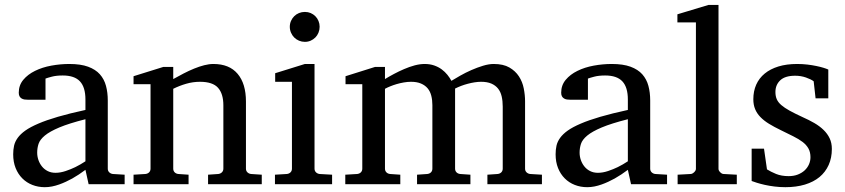

<svg xmlns="http://www.w3.org/2000/svg" viewBox="-20 -757 3473 789"><path d="M331.1 -267.1Q263.7 -250 224.1 -233.4Q184.6 -216.8 164.3 -200Q144 -183.1 138.4 -165.8Q132.8 -148.4 132.8 -129.9Q132.8 -114.3 137.9 -99.4Q143.1 -84.5 152.6 -72.8Q162.1 -61 176 -54Q189.9 -46.9 208 -46.9Q228 -46.9 249.8 -54.2Q271.5 -61.5 289.6 -70.3Q310.5 -80.6 331.1 -94.2ZM344.2 0 331.1 -59.1Q304.7 -39.1 276.9 -23.4Q264.6 -16.6 251 -10.3Q237.3 -3.9 222.9 1.2Q208.5 6.3 193.6 9.3Q178.7 12.2 164.1 12.2Q136.7 12.2 113 2.9Q89.4 -6.3 71.8 -23.9Q54.2 -41.5 44.2 -66.4Q34.2 -91.3 34.2 -123Q34.2 -141.6 37.8 -158.2Q41.5 -174.8 52.7 -190.4Q64 -206.1 84.2 -220.5Q104.5 -234.9 137.5 -249Q170.4 -263.2 218 -277.1Q265.6 -291 331.1 -305.2V-348.1Q331.1 -398.4 308.6 -422.6Q286.1 -446.8 237.8 -446.8Q211.4 -446.8 192.9 -441.9Q174.3 -437 167 -434.1V-347.2H94.2Q87.4 -347.2 80.8 -348.1Q74.2 -349.1 68.8 -352.3Q63.5 -355.5 60.3 -361.1Q57.1 -366.7 57.1 -376Q57.1 -406.7 75.7 -429Q94.2 -451.2 124 -465.8Q153.8 -480.5 190.9 -487.3Q228 -494.1 265.1 -494.1Q311.5 -494.1 342 -482.9Q372.6 -471.7 390.4 -451.7Q408.2 -431.6 415.5 -404.3Q422.9 -377 422.9 -344.2V-64Q422.9 -54.7 429 -48.8Q435.1 -43 443.8 -42L492.2 -39.1V0Z M835 0V-39.1L877 -42Q885.7 -43 891.8 -48.8Q897.9 -54.7 897.9 -64V-324.2Q897.9 -371.6 876 -396.2Q854 -420.9 801.8 -420.9Q772.9 -420.9 745.1 -412.8Q717.3 -404.8 691.9 -392.1V-64Q691.9 -54.7 697.8 -48.8Q703.6 -43 712.9 -42L754.9 -39.1V0H528.8V-39.1L577.6 -42Q586.9 -43 592.8 -48.8Q598.6 -54.7 598.6 -64V-411.1H528.8V-443.8L650.9 -481.9H691.9V-432.1Q712.9 -443.8 734.6 -455.1Q756.3 -466.3 777.8 -475.1Q799.3 -483.9 819.3 -489Q839.4 -494.1 856.9 -494.1Q922.4 -494.1 956.5 -453.6Q990.7 -413.1 990.7 -339.8V-64Q990.7 -54.7 996.8 -48.8Q1002.9 -43 1011.7 -42L1055.7 -39.1V0Z M1109.9 0V-39.1L1158.7 -42Q1168 -43 1173.8 -48.8Q1179.7 -54.7 1179.7 -64V-420.9H1110.8V-456.1L1232.9 -494.1H1272.5V-64Q1272.5 -54.7 1278.6 -48.8Q1284.7 -43 1293.5 -42L1344.7 -39.1V0ZM1293.5 -647Q1293.5 -634.3 1288.8 -622.8Q1284.2 -611.3 1275.9 -603Q1267.6 -594.7 1256.6 -589.8Q1245.6 -585 1232.9 -585Q1220.2 -585 1208.7 -589.8Q1197.3 -594.7 1189 -603Q1180.7 -611.3 1175.8 -622.8Q1170.9 -634.3 1170.9 -647Q1170.9 -659.7 1175.8 -670.9Q1180.7 -682.1 1189 -690.4Q1197.3 -698.7 1208.7 -703.4Q1220.2 -708 1232.9 -708Q1245.6 -708 1256.6 -703.4Q1267.6 -698.7 1275.9 -690.4Q1284.2 -682.1 1288.8 -670.9Q1293.5 -659.7 1293.5 -647Z M1982.9 0V-39.1L2024.9 -42Q2034.2 -43 2040 -48.8Q2045.9 -54.7 2045.9 -64V-318.8Q2045.9 -342.3 2041.5 -361.1Q2037.1 -379.9 2026.6 -393.1Q2016.1 -406.2 1999 -413.6Q1981.9 -420.9 1957 -420.9Q1944.3 -420.9 1930.4 -418.7Q1916.5 -416.5 1902.6 -412.8Q1888.7 -409.2 1875.2 -404.1Q1861.8 -398.9 1850.1 -393.1V-64Q1850.1 -54.7 1856 -48.8Q1861.8 -43 1871.1 -42L1913.1 -39.1V0H1693.8V-39.1L1735.8 -42Q1745.1 -43 1751 -48.8Q1756.8 -54.7 1756.8 -64V-325.2Q1756.8 -346.2 1752.2 -364Q1747.6 -381.8 1737.1 -394.3Q1726.6 -406.7 1709.7 -413.8Q1692.9 -420.9 1668.9 -420.9Q1654.8 -420.9 1639.4 -418.2Q1624 -415.5 1609.9 -411.4Q1595.7 -407.2 1583.3 -402.1Q1570.8 -397 1562 -392.1V-64Q1562 -54.7 1567.9 -48.8Q1573.7 -43 1583 -42L1625 -39.1V0H1398.9V-39.1L1447.8 -42Q1457 -43 1462.9 -48.8Q1468.8 -54.7 1468.8 -64V-411.1H1399.9V-443.8L1521 -481.9H1562V-432.1Q1578.6 -442.4 1598.9 -453.1Q1619.1 -463.9 1640.6 -473.1Q1662.1 -482.4 1683.8 -488.3Q1705.6 -494.1 1725.1 -494.1Q1746.6 -494.1 1764.2 -488Q1781.7 -481.9 1795.2 -471.9Q1808.6 -461.9 1818.6 -449.5Q1828.6 -437 1835 -424.8Q1850.1 -434.1 1871.6 -446.3Q1893.1 -458.5 1917 -469Q1940.9 -479.5 1964.8 -486.8Q1988.8 -494.1 2008.8 -494.1Q2048.3 -494.1 2073.2 -479.7Q2098.1 -465.3 2112.5 -443.1Q2127 -420.9 2132.3 -393.6Q2137.7 -366.2 2137.7 -340.8V-64Q2137.7 -54.7 2143.8 -48.8Q2149.9 -43 2158.7 -42L2207 -39.1V0Z M2560.1 -267.1Q2492.7 -250 2453.1 -233.4Q2413.6 -216.8 2393.3 -200Q2373 -183.1 2367.4 -165.8Q2361.8 -148.4 2361.8 -129.9Q2361.8 -114.3 2366.9 -99.4Q2372.1 -84.5 2381.6 -72.8Q2391.1 -61 2405 -54Q2418.9 -46.9 2437 -46.9Q2457 -46.9 2478.8 -54.2Q2500.5 -61.5 2518.6 -70.3Q2539.6 -80.6 2560.1 -94.2ZM2573.2 0 2560.1 -59.1Q2533.7 -39.1 2505.9 -23.4Q2493.7 -16.6 2480 -10.3Q2466.3 -3.9 2451.9 1.2Q2437.5 6.3 2422.6 9.3Q2407.7 12.2 2393.1 12.2Q2365.7 12.2 2342 2.9Q2318.4 -6.3 2300.8 -23.9Q2283.2 -41.5 2273.2 -66.4Q2263.2 -91.3 2263.2 -123Q2263.2 -141.6 2266.8 -158.2Q2270.5 -174.8 2281.7 -190.4Q2293 -206.1 2313.2 -220.5Q2333.5 -234.9 2366.5 -249Q2399.4 -263.2 2447 -277.1Q2494.6 -291 2560.1 -305.2V-348.1Q2560.1 -398.4 2537.6 -422.6Q2515.1 -446.8 2466.8 -446.8Q2440.4 -446.8 2421.9 -441.9Q2403.3 -437 2396 -434.1V-347.2H2323.2Q2316.4 -347.2 2309.8 -348.1Q2303.2 -349.1 2297.9 -352.3Q2292.5 -355.5 2289.3 -361.1Q2286.1 -366.7 2286.1 -376Q2286.1 -406.7 2304.7 -429Q2323.2 -451.2 2353 -465.8Q2382.8 -480.5 2419.9 -487.3Q2457 -494.1 2494.1 -494.1Q2540.5 -494.1 2571 -482.9Q2601.6 -471.7 2619.4 -451.7Q2637.2 -431.6 2644.5 -404.3Q2651.9 -377 2651.9 -344.2V-64Q2651.9 -54.7 2658 -48.8Q2664.1 -43 2672.9 -42L2721.2 -39.1V0Z M2764.6 0V-39.1L2817.9 -42Q2824.7 -42 2832.3 -49.1Q2839.8 -56.2 2839.8 -63V-665H2763.7V-698.2L2891.6 -736.8H2932.6V-63Q2932.6 -56.2 2939.7 -49.1Q2946.8 -42 2953.6 -42L3007.8 -39.1V0Z M3398.4 -145Q3398.4 -108.4 3385.3 -79.1Q3372.1 -49.8 3347.7 -29.5Q3323.2 -9.3 3287.6 1.5Q3252 12.2 3207.5 12.2Q3184.6 12.2 3162.8 9.5Q3141.1 6.8 3122.8 2.7Q3104.5 -1.5 3090.3 -5.9Q3076.2 -10.3 3068.8 -13.2V-146H3119.6L3131.8 -61Q3147 -51.3 3169.2 -42.2Q3191.4 -33.2 3220.7 -33.2Q3242.2 -33.2 3258.8 -39.8Q3275.4 -46.4 3286.9 -57.1Q3298.3 -67.9 3304.4 -81.8Q3310.5 -95.7 3310.5 -110.8Q3310.5 -131.8 3302.2 -146.7Q3293.9 -161.6 3278.3 -173.6Q3262.7 -185.5 3240 -196.8Q3217.3 -208 3188.5 -222.2Q3161.1 -235.4 3140.1 -248.3Q3119.1 -261.2 3104.7 -276.1Q3090.3 -291 3083 -308.8Q3075.7 -326.7 3075.7 -349.1Q3075.7 -382.3 3087.6 -409.2Q3099.6 -436 3122.6 -454.8Q3145.5 -473.6 3179 -483.9Q3212.4 -494.1 3255.9 -494.1Q3277.8 -494.1 3297.9 -491.7Q3317.9 -489.3 3334.5 -485.8Q3351.1 -482.4 3363.8 -478.5Q3376.5 -474.6 3383.8 -471.2V-353H3331.5L3323.7 -422.9Q3313 -431.2 3292 -438.5Q3271 -445.8 3247.6 -445.8Q3206.1 -445.8 3186.3 -427Q3166.5 -408.2 3166.5 -378.9Q3166.5 -361.8 3172.1 -349.1Q3177.7 -336.4 3190.7 -325.2Q3203.6 -314 3224.9 -302.2Q3246.1 -290.5 3277.8 -275.9Q3304.2 -264.2 3326.2 -251.5Q3348.1 -238.8 3364.3 -223.1Q3380.4 -207.5 3389.4 -188.5Q3398.4 -169.4 3398.4 -145Z"/></svg>

Font: Charis SIL Afr
Style: Regular
Weight: 400
Foundry: SIL International
Version: Version 5.000